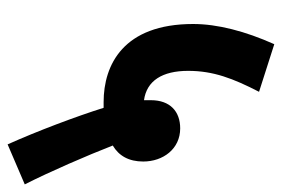

<svg xmlns="http://www.w3.org/2000/svg" viewBox="-138 -534 740 504"><g transform="rotate(90 232.0 -282.0)"><path d="M359 68 464 23C431 -42 388 -141 362 -208C389 -224 404 -250 404 -288C404 -340 371 -385 317 -385C273 -385 243 -359 243 -308C243 -302 243 -296 243 -290C192 -297 166 -338 166 -406C166 -472 186 -524 221 -592L96 -632C62 -556 43 -483 43 -419C43 -236 150 -184 248 -184C253 -184 258 -184 263 -184C286 -111 324 -10 359 68Z"/></g></svg>

Font: Noto Sans ExtraCondensed
Style: Bold Italic
Weight: 700
Width: 2
Italic angle: -12°
Designer: Monotype Design Team
Foundry: Monotype Imaging Inc.
Version: Version 2.013